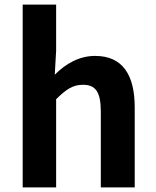

<svg xmlns="http://www.w3.org/2000/svg" viewBox="-20 -818 680 838"><path d="M79 0H225V-385C267 -426 296 -448 342 -448C397 -448 420 -417 420 -331V0H568V-349C568 -490 516 -574 395 -574C326 -574 267 -540 219 -492L225 -597V-798H79Z"/></svg>

Font: Kinto Sans
Style: Bold
Weight: 700
Designer: Authors: Ryoko NISHIZUKA  (kana & ideographs); Paul D. Hunt (Latin, Greek & Cyrillic); Wenlong ZHANG  (bopomofo); Sandol
Foundry: Adobe Systems Incorporated, ookami Inc.
Version: Version 0.001